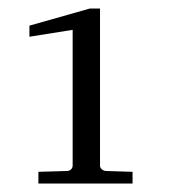

<svg xmlns="http://www.w3.org/2000/svg" viewBox="-20 -812 406 449"><path d="M69.8 -382.8V-410.2L136.2 -412.1Q142.1 -412.1 146 -415.8Q149.9 -419.4 149.9 -424.8V-742.2L48.8 -726.1V-752L189.9 -792H213.9V-424.8Q213.9 -419.4 218.5 -415.8Q223.1 -412.1 229 -412.1L290 -410.2V-382.8Z"/></svg>

Font: Charis SIL Phon
Style: Regular
Weight: 400
Foundry: SIL International
Version: Version 5.000